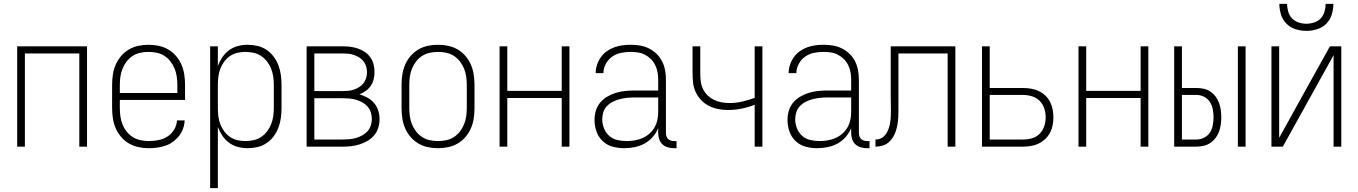

<svg xmlns="http://www.w3.org/2000/svg" viewBox="-20 -760 7040 995"><path d="M69 0V-520H431V0H391V-483H109V0Z M751 8Q724 8 698 2.5Q672 -3 648.5 -16.5Q625 -30 607.5 -50.5Q590 -71 579.5 -95.5Q569 -120 565 -146.5Q561 -173 561 -200V-320Q561 -347 565 -373.5Q569 -400 579.5 -424.5Q590 -449 607.5 -469.5Q625 -490 648 -503.5Q671 -517 697 -522.5Q723 -528 750 -528Q777 -528 803 -522.5Q829 -517 852 -503.5Q875 -490 892.5 -469.5Q910 -449 920.5 -424.5Q931 -400 935 -373.5Q939 -347 939 -320V-242H601V-200Q601 -178 604 -156.5Q607 -135 615 -115Q623 -95 636.5 -78Q650 -61 668.5 -49.5Q687 -38 708.5 -33.5Q730 -29 751 -29Q776 -29 801.5 -34Q827 -39 848 -52.5Q869 -66 882.5 -88.5Q896 -111 897 -136H937Q936 -114 928.5 -93Q921 -72 907.5 -55Q894 -38 876 -25Q858 -12 837.5 -5Q817 2 795 5Q773 8 751 8ZM601 -278H899V-320Q899 -342 896 -363Q893 -384 885 -404Q877 -424 863.5 -441.5Q850 -459 832 -470.5Q814 -482 793 -486.5Q772 -491 750 -491Q728 -491 707 -486.5Q686 -482 668 -470.5Q650 -459 636.5 -441.5Q623 -424 615 -404Q607 -384 604 -363Q601 -342 601 -320Z M1069 215V-520H1109V-418Q1118 -442 1132.5 -463.5Q1147 -485 1167.5 -500Q1188 -515 1213 -521.5Q1238 -528 1264 -528Q1289 -528 1314.5 -522Q1340 -516 1361.5 -501.5Q1383 -487 1398.5 -466Q1414 -445 1423 -421Q1432 -397 1435.5 -371.5Q1439 -346 1439 -320V-200Q1439 -174 1435.5 -148.5Q1432 -123 1423 -99Q1414 -75 1398.5 -54Q1383 -33 1361.5 -18.5Q1340 -4 1314.5 2Q1289 8 1264 8Q1238 8 1213 1.5Q1188 -5 1167.5 -20Q1147 -35 1132.5 -56.5Q1118 -78 1109 -102V215ZM1251 -29Q1272 -29 1293.5 -33.5Q1315 -38 1333 -50Q1351 -62 1364 -79Q1377 -96 1385 -116Q1393 -136 1396 -157.5Q1399 -179 1399 -200V-320Q1399 -341 1396 -362.5Q1393 -384 1385 -404Q1377 -424 1364 -441Q1351 -458 1333 -470Q1315 -482 1293.5 -486.5Q1272 -491 1251 -491Q1230 -491 1209 -486Q1188 -481 1171 -469Q1154 -457 1141.5 -440Q1129 -423 1121.5 -403Q1114 -383 1111.5 -362Q1109 -341 1109 -320V-200Q1109 -179 1111.5 -158Q1114 -137 1121.5 -117Q1129 -97 1141.5 -80Q1154 -63 1171 -51Q1188 -39 1209 -34Q1230 -29 1251 -29Z M1569 0V-520H1756Q1776 -520 1796 -517.5Q1816 -515 1835 -508.5Q1854 -502 1871 -490.5Q1888 -479 1899.5 -462.5Q1911 -446 1916 -426Q1921 -406 1921 -386Q1921 -368 1916.5 -349.5Q1912 -331 1901.5 -315.5Q1891 -300 1875.5 -289Q1860 -278 1843 -271Q1864 -265 1884 -254Q1904 -243 1918.5 -226Q1933 -209 1940 -187.5Q1947 -166 1947 -143Q1947 -121 1940.5 -99Q1934 -77 1919.5 -59.5Q1905 -42 1885.5 -30.5Q1866 -19 1844.5 -12Q1823 -5 1800.5 -2.5Q1778 0 1756 0ZM1609 -288H1756Q1771 -288 1786 -289.5Q1801 -291 1815 -296Q1829 -301 1842 -309Q1855 -317 1864 -329Q1873 -341 1877.5 -356Q1882 -371 1882 -386Q1882 -401 1877.5 -415.5Q1873 -430 1864 -442Q1855 -454 1842 -462Q1829 -470 1815 -475Q1801 -480 1786 -481.5Q1771 -483 1756 -483H1609ZM1609 -37H1756Q1773 -37 1790.5 -38.5Q1808 -40 1825 -45Q1842 -50 1857.5 -58.5Q1873 -67 1884.5 -80Q1896 -93 1901.5 -109.5Q1907 -126 1907 -144Q1907 -161 1901.5 -178Q1896 -195 1884.5 -208Q1873 -221 1857.5 -229.5Q1842 -238 1825 -243Q1808 -248 1790.5 -249.5Q1773 -251 1756 -251H1609Z M2250 8Q2223 8 2197 2.5Q2171 -3 2148 -16.5Q2125 -30 2107.5 -50.5Q2090 -71 2079.5 -95.5Q2069 -120 2065 -146.5Q2061 -173 2061 -200V-320Q2061 -347 2065 -373.5Q2069 -400 2079.5 -424.5Q2090 -449 2107.5 -469.5Q2125 -490 2148 -503.5Q2171 -517 2197 -522.5Q2223 -528 2250 -528Q2277 -528 2303 -522.5Q2329 -517 2352 -503.5Q2375 -490 2392.5 -469.5Q2410 -449 2420.5 -424.5Q2431 -400 2435 -373.5Q2439 -347 2439 -320V-200Q2439 -173 2435 -146.5Q2431 -120 2420.5 -95.5Q2410 -71 2392.5 -50.5Q2375 -30 2352 -16.5Q2329 -3 2303 2.5Q2277 8 2250 8ZM2250 -29Q2272 -29 2293 -33.5Q2314 -38 2332 -49.5Q2350 -61 2363.5 -78.5Q2377 -96 2385 -116Q2393 -136 2396 -157Q2399 -178 2399 -200V-320Q2399 -342 2396 -363Q2393 -384 2385 -404Q2377 -424 2363.5 -441.5Q2350 -459 2332 -470.5Q2314 -482 2293 -486.5Q2272 -491 2250 -491Q2228 -491 2207 -486.5Q2186 -482 2168 -470.5Q2150 -459 2136.5 -441.5Q2123 -424 2115 -404Q2107 -384 2104 -363Q2101 -342 2101 -320V-200Q2101 -178 2104 -157Q2107 -136 2115 -116Q2123 -96 2136.5 -78.5Q2150 -61 2168 -49.5Q2186 -38 2207 -33.5Q2228 -29 2250 -29Z M2569 0V-520H2609V-289H2891V-520H2931V0H2891V-252H2609V0Z M3214 8Q3184 8 3154.5 0Q3125 -8 3103 -29Q3081 -50 3071 -79Q3061 -108 3061 -138Q3061 -163 3068 -186.5Q3075 -210 3090.5 -228.5Q3106 -247 3127.5 -259.5Q3149 -272 3172 -279Q3195 -286 3219.5 -288.5Q3244 -291 3268 -291H3391V-348Q3391 -367 3387.5 -386Q3384 -405 3375.5 -422.5Q3367 -440 3353.5 -453.5Q3340 -467 3323 -476Q3306 -485 3287 -488Q3268 -491 3248 -491Q3223 -491 3198 -486Q3173 -481 3152.5 -466.5Q3132 -452 3119.5 -429Q3107 -406 3107 -381H3067Q3067 -403 3074 -424Q3081 -445 3093.5 -463Q3106 -481 3124 -494Q3142 -507 3162.5 -514.5Q3183 -522 3204.5 -525Q3226 -528 3248 -528Q3273 -528 3297 -524Q3321 -520 3343 -509Q3365 -498 3382.5 -481Q3400 -464 3411 -442.5Q3422 -421 3426.5 -396.5Q3431 -372 3431 -348V-71Q3431 -63 3433.5 -54.5Q3436 -46 3442 -40Q3448 -34 3456.5 -31.5Q3465 -29 3473 -29H3486V8H3473Q3457 8 3441 3.5Q3425 -1 3413 -12Q3401 -23 3396 -39Q3391 -55 3391 -71V-96Q3381 -71 3362.5 -50Q3344 -29 3320 -16Q3296 -3 3269 2.5Q3242 8 3214 8ZM3227 -29Q3248 -29 3269 -32.5Q3290 -36 3309.5 -44.5Q3329 -53 3345 -67Q3361 -81 3371.5 -99Q3382 -117 3386.5 -138Q3391 -159 3391 -180V-255H3268Q3249 -255 3230 -253Q3211 -251 3193 -246.5Q3175 -242 3157.5 -233.5Q3140 -225 3126.5 -211.5Q3113 -198 3107 -179.5Q3101 -161 3101 -142Q3101 -118 3110 -95Q3119 -72 3137 -56Q3155 -40 3179 -34.5Q3203 -29 3227 -29Z M3891 0V-217Q3858 -204 3823 -197Q3788 -190 3752 -190Q3727 -190 3701.5 -195Q3676 -200 3653.5 -211.5Q3631 -223 3613 -242Q3595 -261 3584.5 -284.5Q3574 -308 3571.5 -333.5Q3569 -359 3569 -385V-520H3609V-385Q3609 -364 3611 -343Q3613 -322 3621.5 -302.5Q3630 -283 3645 -268Q3660 -253 3678.5 -243.5Q3697 -234 3718 -230Q3739 -226 3760 -226Q3793 -226 3826 -233.5Q3859 -241 3891 -253V-520H3931V0Z M4214 8Q4184 8 4154.5 0Q4125 -8 4103 -29Q4081 -50 4071 -79Q4061 -108 4061 -138Q4061 -163 4068 -186.5Q4075 -210 4090.5 -228.5Q4106 -247 4127.5 -259.5Q4149 -272 4172 -279Q4195 -286 4219.5 -288.5Q4244 -291 4268 -291H4391V-348Q4391 -367 4387.5 -386Q4384 -405 4375.5 -422.5Q4367 -440 4353.5 -453.5Q4340 -467 4323 -476Q4306 -485 4287 -488Q4268 -491 4248 -491Q4223 -491 4198 -486Q4173 -481 4152.5 -466.5Q4132 -452 4119.5 -429Q4107 -406 4107 -381H4067Q4067 -403 4074 -424Q4081 -445 4093.5 -463Q4106 -481 4124 -494Q4142 -507 4162.5 -514.5Q4183 -522 4204.5 -525Q4226 -528 4248 -528Q4273 -528 4297 -524Q4321 -520 4343 -509Q4365 -498 4382.5 -481Q4400 -464 4411 -442.5Q4422 -421 4426.5 -396.5Q4431 -372 4431 -348V-71Q4431 -63 4433.5 -54.5Q4436 -46 4442 -40Q4448 -34 4456.5 -31.5Q4465 -29 4473 -29H4486V8H4473Q4457 8 4441 3.5Q4425 -1 4413 -12Q4401 -23 4396 -39Q4391 -55 4391 -71V-96Q4381 -71 4362.5 -50Q4344 -29 4320 -16Q4296 -3 4269 2.5Q4242 8 4214 8ZM4227 -29Q4248 -29 4269 -32.5Q4290 -36 4309.5 -44.5Q4329 -53 4345 -67Q4361 -81 4371.5 -99Q4382 -117 4386.5 -138Q4391 -159 4391 -180V-255H4268Q4249 -255 4230 -253Q4211 -251 4193 -246.5Q4175 -242 4157.5 -233.5Q4140 -225 4126.5 -211.5Q4113 -198 4107 -179.5Q4101 -161 4101 -142Q4101 -118 4110 -95Q4119 -72 4137 -56Q4155 -40 4179 -34.5Q4203 -29 4227 -29Z M4517 0V-37Q4529 -37 4540.5 -41Q4552 -45 4560.5 -53Q4569 -61 4575 -71.5Q4581 -82 4585 -93Q4589 -104 4591.5 -115.5Q4594 -127 4595 -138.5Q4596 -150 4596.5 -162Q4597 -174 4597 -186Q4597 -205 4596.5 -223.5Q4596 -242 4596 -261V-520H4931V0H4891V-483H4636V-223Q4636 -205 4636 -187Q4636 -169 4635 -151Q4634 -133 4631 -115.5Q4628 -98 4622.5 -81Q4617 -64 4607.5 -48.5Q4598 -33 4584 -21.5Q4570 -10 4552.5 -5Q4535 0 4517 0Z M5069 0V-520H5109V-304H5282Q5302 -304 5323 -300.5Q5344 -297 5362.5 -288.5Q5381 -280 5396.5 -265.5Q5412 -251 5421.5 -232.5Q5431 -214 5435 -193.5Q5439 -173 5439 -152Q5439 -131 5435 -110.5Q5431 -90 5421.5 -72Q5412 -54 5396.5 -39.5Q5381 -25 5362.5 -16Q5344 -7 5323 -3.5Q5302 0 5282 0ZM5282 -37Q5305 -37 5328 -43.5Q5351 -50 5367.5 -66.5Q5384 -83 5391.5 -106Q5399 -129 5399 -152Q5399 -176 5391.5 -198.5Q5384 -221 5367.5 -237.5Q5351 -254 5328 -261Q5305 -268 5282 -268H5109V-37Z M5569 0V-520H5609V-289H5891V-520H5931V0H5891V-252H5609V0Z M6395 0V-520H6435V0ZM6065 0V-520H6105V-304H6181Q6199 -304 6218 -300Q6237 -296 6252.5 -285.5Q6268 -275 6279.5 -259.5Q6291 -244 6297.5 -226.5Q6304 -209 6306.5 -190Q6309 -171 6309 -152Q6309 -133 6306.5 -114.5Q6304 -96 6297.5 -78Q6291 -60 6279.5 -45Q6268 -30 6252.5 -19.5Q6237 -9 6218 -4.5Q6199 0 6181 0ZM6181 -37Q6201 -37 6220 -46.5Q6239 -56 6250 -73Q6261 -90 6265 -111Q6269 -132 6269 -152Q6269 -173 6265 -193.5Q6261 -214 6250 -231.5Q6239 -249 6220 -258.5Q6201 -268 6181 -268H6105V-37Z M6569 0V-520H6609V-46L6872 -520H6931V0H6891V-474L6664 -65L6628 0ZM6750 -600Q6722 -600 6694.5 -608.5Q6667 -617 6647 -637Q6627 -657 6618.5 -684.5Q6610 -712 6610 -740H6650Q6650 -720 6656 -699.5Q6662 -679 6676 -664.5Q6690 -650 6710 -643.5Q6730 -637 6750 -637Q6770 -637 6790 -643.5Q6810 -650 6824 -664.5Q6838 -679 6844 -699.5Q6850 -720 6850 -740H6890Q6890 -712 6881.5 -684.5Q6873 -657 6853 -637Q6833 -617 6805.5 -608.5Q6778 -600 6750 -600Z"/></svg>

Font: Iosevka SS18 Extralight
Style: Regular
Weight: 200
Monospace: yes
Designer: Belleve Invis
Foundry: Belleve Invis
Version: Version 25.1.1; ttfautohint (v1.8.4)